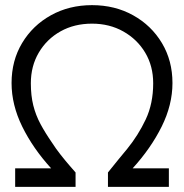

<svg xmlns="http://www.w3.org/2000/svg" viewBox="-20 -727 715 747"><path d="M39 0V-72H179Q108 -150 66.5 -234.5Q25 -319 25 -404Q25 -491 66 -559.5Q107 -628 178 -667.5Q249 -707 338 -707Q427 -707 498 -667.5Q569 -628 610 -559.5Q651 -491 651 -404Q651 -319 609 -234.5Q567 -150 496 -72H637V0H400V-56Q444 -111 475 -148Q518 -201 547 -262.5Q576 -324 576 -403Q576 -470 545 -522Q514 -574 460 -604.5Q406 -635 338 -635Q269 -635 215.5 -605Q162 -575 131 -522.5Q100 -470 100 -403Q100 -355 109.5 -317Q119 -279 137.5 -244.5Q156 -210 183 -171Q197 -149 215.5 -125.5Q234 -102 250.5 -83Q267 -64 274 -56V0Z"/></svg>

Font: Lexend Deca Light
Style: Regular
Weight: 300
Designer: Bonnie Shaver-Troup, Thomas Jockin
Foundry: Lexend
Version: Version 1.008; ttfautohint (v1.8.4.7-5d5b)